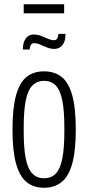

<svg xmlns="http://www.w3.org/2000/svg" viewBox="-20 -875 416 907"><path d="M188 12Q139 12 106 -14.5Q73 -41 56 -101.5Q39 -162 39 -263Q39 -365 56 -425.5Q73 -486 106 -512Q139 -538 188 -538Q237 -538 270.5 -512Q304 -486 321 -425.5Q338 -365 338 -263Q338 -162 321 -101.5Q304 -41 270.5 -14.5Q237 12 188 12ZM188 -33Q223 -33 244 -55.5Q265 -78 274.5 -127Q284 -176 284 -254V-272Q284 -351 274.5 -399.5Q265 -448 244 -470.5Q223 -493 188 -493Q154 -493 132.5 -470.5Q111 -448 101.5 -399.5Q92 -351 92 -272V-254Q92 -176 101.5 -127Q111 -78 132.5 -55.5Q154 -33 188 -33ZM88 -641Q88 -664 94.5 -680Q101 -696 112.5 -704Q124 -712 139 -712Q157 -712 174 -705.5Q191 -699 206.5 -692Q222 -685 234 -685Q246 -685 250.5 -693.5Q255 -702 256 -715H289Q290 -692 283 -676Q276 -660 264 -652Q252 -644 237 -644Q219 -644 202.5 -650.5Q186 -657 171 -664Q156 -671 142 -671Q130 -671 125.5 -662.5Q121 -654 120 -641ZM92 -812V-855H283V-812Z"/></svg>

Font: Archivo ExtraCondensed ExtraLight
Style: Regular
Weight: 250
Width: 2
Designer: Hector Gatti
Foundry: Omnibus-Type
Version: Version 2.001